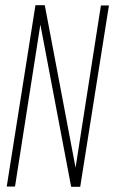

<svg xmlns="http://www.w3.org/2000/svg" viewBox="-20 -721 441 742"><path d="M6 0 117 -701H153L272 -73L370 -700H401L290 1H255L136 -626L38 0Z"/></svg>

Font: Georama Condensed ExtraLight
Style: Italic
Weight: 200
Width: 3
Italic angle: -9°
Designer: Jean-Baptiste Levee
Foundry: Production Type
Version: Version 1.000